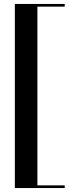

<svg xmlns="http://www.w3.org/2000/svg" viewBox="-20 -800 376 970"><path d="M307 150H55V-780H307V-766.5H169V136.5H307Z"/></svg>

Font: Bodoni* 16 Medium
Style: Regular
Weight: 500
Version: Version 2.2